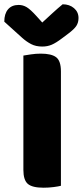

<svg xmlns="http://www.w3.org/2000/svg" viewBox="-44 -867 386 895"><path d="M159 8Q106 8 85.5 -10Q65 -28 65 -75V-608Q77 -610 100 -613.5Q123 -617 146 -617Q196 -617 218 -600Q240 -583 240 -534V-1Q229 2 206 5Q183 8 159 8ZM153 -762Q178 -785 202 -807Q226 -829 248 -847Q280 -847 301 -829Q322 -811 322 -783Q322 -762 312 -746.5Q302 -731 274 -710L246 -689Q217 -667 197 -658.5Q177 -650 153 -650Q123 -650 101 -661.5Q79 -673 59 -691L-24 -766Q-24 -803 -6.5 -823.5Q11 -844 43 -844Q63 -844 80.5 -833.5Q98 -823 126 -792Z"/></svg>

Font: Baloo Thambi 2 ExtraBold
Style: Regular
Weight: 800
Designer: Aadarsh Rajan and Ek Type
Foundry: Ek Type
Version: Version 1.640;hotconv 1.0.111;makeotfexe 2.5.65597; ttfautoh